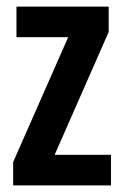

<svg xmlns="http://www.w3.org/2000/svg" viewBox="-20 -563 376 583"><path d="M317 0V-93H146L310 -466V-543H30V-450H187L20 -71V0Z"/></svg>

Font: Noto Sans Gujarati ExtraCondensed SemiBold
Style: Regular
Weight: 600
Width: 2
Designer: Jelle Bosma - Monotype Design Team, Universal Thirst
Foundry: Monotype Imaging Inc.
Version: Version 2.106